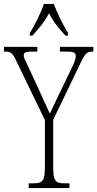

<svg xmlns="http://www.w3.org/2000/svg" viewBox="-27 -951 492 971"><path d="M124 -784V-771H137C171 -809 197 -838 221 -884C244 -838 269 -809 304 -771H317V-784C293 -822 262 -886 245 -931H195C180 -886 148 -822 124 -784ZM118 0H324V-24H300C253 -24 242 -35 242 -110V-345L384 -640C405 -684 416 -690 442 -690H445V-714H276V-690H313C348 -690 356 -683 356 -668C356 -657 354 -646 341 -618L270 -471C249 -428 235 -397 225 -376C207 -416 189 -456 169 -499L114 -618C102 -642 93 -660 93 -671C93 -683 98 -690 133 -690H162V-714H-7V-690H-3C26 -690 36 -685 55 -644L200 -344V-109C200 -35 189 -24 142 -24H118Z"/></svg>

Font: Noto Serif Lao ExtraCondensed ExtraLight
Style: Regular
Weight: 200
Width: 2
Designer: Monotype Design Team
Foundry: Monotype Imaging Inc.
Version: Version 2.003